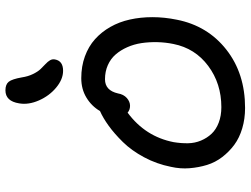

<svg xmlns="http://www.w3.org/2000/svg" viewBox="-126 -818 909 696"><g transform="rotate(-90 328.0 -470.5)"><path d="M418.9 -695.8Q388.2 -695.8 358.2 -720.7Q328.1 -745.6 311.5 -783.4Q294.9 -821.3 300.8 -855Q308.6 -904.8 348.1 -904.8Q369.6 -904.8 379.2 -892.8Q388.7 -880.9 395 -845.2Q398.4 -822.8 407 -805.2Q415.5 -787.6 425 -777.6Q434.6 -767.6 443.4 -759.5Q452.1 -751.5 457 -743.2Q461.9 -734.9 460 -725.1Q454.6 -695.8 418.9 -695.8ZM284.2 -36.1Q244.6 -36.1 210.2 -46.4Q175.8 -56.6 150.6 -75.2Q125.5 -93.8 106.2 -118.9Q86.9 -144 77.6 -174.1Q68.4 -204.1 65.7 -237.3Q63 -270.5 70.8 -305.2Q81.1 -356.9 105.5 -402.3Q129.9 -447.8 160.6 -479Q191.4 -510.3 219.5 -530.5Q247.6 -550.8 272.9 -562Q291 -592.8 321.8 -611.3Q352.5 -629.9 392.1 -629.9Q435.1 -629.9 471.2 -616.7Q507.3 -603.5 533.4 -580.1Q559.6 -556.6 577.9 -524.4Q596.2 -492.2 604.7 -453.6Q613.3 -415 613.3 -371.8Q613.3 -328.6 604 -283.2Q582 -171.9 495.6 -104Q409.2 -36.1 284.2 -36.1ZM160.2 -294.9Q155.8 -268.1 156.2 -242.9Q156.7 -217.8 166 -195.8Q175.3 -173.8 190.7 -157.5Q206.1 -141.1 231 -131.6Q255.9 -122.1 287.1 -122.1Q372.6 -122.1 436.5 -169.7Q500.5 -217.3 516.1 -295.9Q522 -324.7 522.7 -354.2Q523.4 -383.8 519.3 -411.4Q515.1 -439 504.4 -463.1Q493.7 -487.3 478 -505.4Q462.4 -523.4 439.2 -533.7Q416 -543.9 388.2 -543.9Q347.7 -543.9 336.9 -497.1Q333.5 -476.6 320.3 -464.8Q307.1 -453.1 292 -453.1Q277.3 -453.1 267.1 -461.9Q180.2 -397.5 160.2 -294.9Z"/></g></svg>

Font: Shantell Sans Irregular
Style: Italic
Weight: 400
Italic angle: -11.31°
Designer: Stephen Nixon, Anya Danilova, Shantell Martin
Foundry: Arrow Type
Version: Version 1.006;[9816181b4]